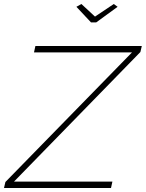

<svg xmlns="http://www.w3.org/2000/svg" viewBox="-59 -940 729 960"><path d="M-32 -30 601 -678H111L118 -710H650L643 -680L11 -32H503L496 0H-39ZM323 -906 348 -920 416 -857 510 -920 529 -906 422 -828H396Z"/></svg>

Font: Raleway ExtraLight
Style: Italic
Weight: 200
Italic angle: -12°
Designer: Matt McInerney, Pablo Impallari, Rodrigo Fuenzalida
Foundry: Matt McInerney, Pablo Impallari, Rodrigo Fuenzalida
Version: Version 4.026